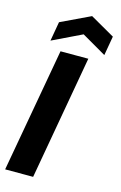

<svg xmlns="http://www.w3.org/2000/svg" viewBox="-138 -988 661 1047"><g transform="rotate(15 192.0 -465.0)"><path d="M4 0 129 -700H286L162 0ZM61 -742 80 -851 246 -930 384 -851 365 -742 227 -822Z"/></g></svg>

Font: Rethink Sans ExtraBold
Style: Italic
Weight: 800
Italic angle: -10°
Designer: The Rethink Sans project authors (Hans Thiessen). DM Sans designed by Colophon Foundry.
Foundry: Rethink Communications LLC
Version: Version 1.001